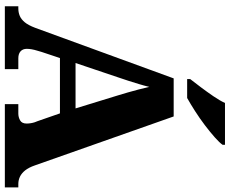

<svg xmlns="http://www.w3.org/2000/svg" viewBox="-100 -872 971 812"><g transform="rotate(90 386.0 -465.5)"><path d="M6 0V-57H15Q32 -57 46.5 -63Q61 -69 73.5 -84Q86 -99 97 -128L311 -714H472L679 -127Q688 -101 700 -86Q712 -71 726.5 -64Q741 -57 758 -57H772V0H420V-57H460Q475 -57 488.5 -64.5Q502 -72 502 -92Q502 -101 500.5 -110Q499 -119 496.5 -126.5Q494 -134 492 -138L459 -233H225L199 -155Q197 -147 193.5 -136Q190 -125 188 -113.5Q186 -102 186 -93Q186 -76 196.5 -66.5Q207 -57 226 -57H272V0ZM246 -299H438L383 -478Q377 -498 370.5 -520Q364 -542 358 -565.5Q352 -589 347 -611Q342 -590 335 -567Q328 -544 321 -522Q314 -500 307 -480ZM314 -784Q329 -803 348.5 -829Q368 -855 386.5 -882Q405 -909 415 -931H592V-921Q583 -908 560.5 -888Q538 -868 509 -846Q480 -824 449.5 -804.5Q419 -785 394 -771H314Z"/></g></svg>

Font: Noto Serif Armenian ExtraBold
Style: Regular
Weight: 800
Version: Version 2.007